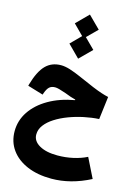

<svg xmlns="http://www.w3.org/2000/svg" viewBox="-190 -1146 1115 1568"><g transform="rotate(15 367.5 -362.0)"><path d="M265.6 -778.3 350.6 -863.8 265.6 -949.2 366.2 -1050.3 467.8 -949.2 381.8 -863.8 467.8 -778.3 366.2 -677.2ZM247.6 -589.8Q279.8 -589.8 322.3 -576.9Q364.7 -564 432.6 -533.7Q499 -503.9 545.2 -484.9Q591.3 -465.8 624.3 -455.1Q657.2 -444.3 684.1 -438.5L660.2 -245.6Q598.6 -242.2 533.7 -228.5Q468.8 -214.8 408.4 -192.1Q348.1 -169.4 300.3 -138.9Q252.4 -108.4 224.4 -71.3Q196.3 -34.2 196.3 8.8Q196.3 64 253.4 96.9Q310.5 129.9 406.7 129.9Q474.6 129.9 538.3 115.7Q602.1 101.6 653.3 75.7L735.4 241.2Q570.8 326.2 407.7 326.2Q290.5 326.2 203.1 289.1Q115.7 252 67.1 184.8Q18.6 117.7 18.6 28.3Q18.6 -62.5 69.6 -138.7Q120.6 -214.8 213.1 -268.3Q305.7 -321.8 430.2 -343.8V-348.6Q394 -356.9 337.9 -379.4Q300.8 -392.1 280.3 -397.5Q259.8 -402.8 246.6 -402.8Q216.3 -402.8 198.2 -386.7Q180.2 -370.6 166.5 -331.5L162.1 -318.8L30.3 -358.4L33.7 -371.6Q66.9 -486.8 117.4 -538.3Q168 -589.8 247.6 -589.8Z"/></g></svg>

Font: Estedad-FD Black
Style: Regular
Weight: 900
Designer: Amin Abedi
Version: Version 7.3